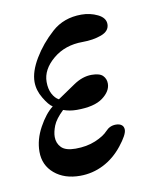

<svg xmlns="http://www.w3.org/2000/svg" viewBox="-59 -471 417 528"><g transform="rotate(-10 149.5 -207.0)"><path d="M24.4 -73.2Q24.4 -106.9 42.7 -140.4Q61 -173.8 82 -189.9Q71.3 -196.3 57.9 -218.8Q44.4 -241.2 44.4 -264.6Q44.4 -293.5 65.7 -329.1Q86.9 -364.7 120.4 -394.8Q153.8 -424.8 203.1 -424.8Q227.5 -424.8 248.5 -414.6Q269.5 -404.3 269.5 -386.7Q269.5 -367.2 246.3 -358.6Q223.1 -350.1 193.8 -350.1Q144.5 -350.1 110.8 -321.8Q77.1 -293.5 77.1 -258.8Q77.1 -239.3 84.2 -225.6Q91.3 -211.9 102.1 -206.1Q126.5 -222.7 151.6 -239.7Q176.8 -256.8 202.1 -256.8Q224.6 -256.8 233.4 -247.8Q242.2 -238.8 242.2 -225.6Q242.2 -204.1 218.5 -186.5Q194.8 -168.9 146 -168.9Q125.5 -168.9 108.4 -175.3Q86.4 -154.3 79.6 -137Q72.8 -119.6 72.8 -106Q72.8 -88.4 84.5 -76.4Q96.2 -64.5 124 -64.5Q155.3 -64.5 179.7 -74.7Q204.1 -85 215.6 -97.7Q227.1 -110.4 244.1 -110.4Q254.4 -110.4 260.3 -105.7Q266.1 -101.1 266.1 -92.3Q266.1 -78.6 242.9 -49.3Q219.7 -20 189 -4.4Q158.2 11.2 123.5 11.2Q79.6 11.2 52 -12.2Q24.4 -35.6 24.4 -73.2Z"/></g></svg>

Font: Junicode
Style: Regular
Weight: 400
Designer: Peter S. Baker
Foundry: Briery Creek Software
Version: Version 0.7.2